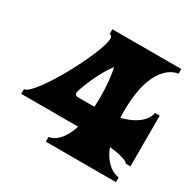

<svg xmlns="http://www.w3.org/2000/svg" viewBox="-153 -864 1042 1029"><g transform="rotate(30 368.0 -350.0)"><path d="M711 -112V-426H682C682 -426 678 -347 534 -310C533 -323 533 -336 533 -350C533 -665 686 -671 686 -671V-700H260V-671C268 -671 276 -664 276 -652C276 -562 72 -185 10 -185V-156H361H362C323 -32 252 -29 252 -29V0H686V-29C686 -29 608 -32 564 -147C679 -134 682 -112 682 -112ZM284 -292C281 -292 263 -292 263 -308C263 -326 310 -452 369 -530C379 -485 386 -427 386 -350C386 -329 385 -310 384 -292H361Z"/></g></svg>

Font: Ouroboros
Style: Regular
Weight: 400
Designer: Ariel Martín Pérez
Foundry: Velvetyne Type Foundry
Version: Version 2.001;hotconv 1.0.109;makeotfexe 2.5.65596